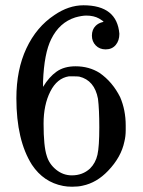

<svg xmlns="http://www.w3.org/2000/svg" viewBox="-20 -685 540 727"><path d="M143 -356Q166 -394 194.5 -414Q223 -434 266 -434Q317 -434 357 -409Q406 -375 435 -317Q456 -268 456 -210V-192Q456 -169 451 -149Q439 -90 389 -38Q346 7 293 18Q277 22 253 22Q234 22 219 19Q145 5 101 -61Q42 -154 42 -313Q42 -421 80 -502Q118 -583 186 -628Q240 -665 296 -665Q423 -665 432 -557Q432 -531 418 -514.5Q404 -498 380 -498Q357 -498 342.5 -513Q328 -528 328 -550Q328 -573 342 -587Q352 -597 367 -601L372 -602Q372 -605 355 -615Q335 -626 307 -626Q290 -626 265 -619Q205 -600 174 -537Q147 -483 143 -376ZM280 -395Q274 -396 251 -396H241Q196 -389 170.5 -338.5Q145 -288 145 -217Q145 -131 157 -95Q166 -64 192.5 -42.5Q219 -21 252 -21Q293 -21 321 -47Q342 -68 349 -99Q356 -130 356 -203Q356 -271 351 -311Q338 -381 280 -395Z"/></svg>

Font: KaTeX_Caligraphic
Style: Regular
Weight: 400
Version: Version 1.1; ttfautohint (v1.3)